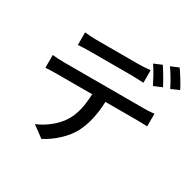

<svg xmlns="http://www.w3.org/2000/svg" viewBox="-192 -1075 1384 1357"><g transform="rotate(30 500.0 -397.0)"><path d="M197 -741V-638C224 -640 261 -642 295 -642C354 -642 576 -642 632 -642C664 -642 700 -640 732 -638V-741C701 -737 663 -735 632 -735C576 -735 354 -735 294 -735C261 -735 227 -737 197 -741ZM787 -817 723 -790C750 -752 782 -692 802 -652L868 -680C848 -719 812 -781 787 -817ZM900 -860 836 -833C864 -795 897 -738 918 -695L983 -724C965 -760 927 -822 900 -860ZM79 -488V-384C107 -386 140 -387 170 -387H459C455 -297 442 -218 399 -151C360 -90 288 -32 214 -2L306 66C393 21 469 -53 505 -121C543 -193 563 -281 567 -387H825C851 -387 885 -386 909 -385V-488C883 -484 846 -483 825 -483C769 -483 230 -483 170 -483C139 -483 107 -485 79 -488Z"/></g></svg>

Font: ChiuKong Gothic CL Medium
Style: Regular
Weight: 500
Designer: Ryoko NISHIZUKA 西塚涼子 (kana, bopomofo & ideographs); Paul D. Hunt (Latin, Greek & Cyrillic); Sandoll Communications 산돌커뮤니
Foundry: Adobe
Version: Version 1.300